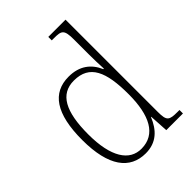

<svg xmlns="http://www.w3.org/2000/svg" viewBox="-223 -864 977 977"><g transform="rotate(-45 266.0 -375.0)"><path d="M239 10C317 10 361 -36 388 -102H390L396 0H516V-25H503C443 -25 431 -31 431 -95V-760H307V-735H322C377 -735 390 -730 390 -658V-548C390 -517 391 -480 393 -446H389C363 -506 315 -544 237 -544C120 -544 58 -456 58 -267C58 -77 126 10 239 10ZM241 -22C154 -21 100 -102 100 -265C100 -430 144 -511 242 -511C355 -511 390 -426 390 -265C390 -112 343 -23 241 -22Z"/></g></svg>

Font: Noto Serif Bengali SemiCondensed ExtraLight
Style: Regular
Weight: 200
Width: 4
Designer: Juan Bruce, Universal Thirst, Indian Type Foundry and the Monotype Design Team.
Foundry: Monotype Imaging Inc.
Version: Version 2.003